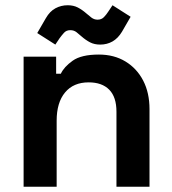

<svg xmlns="http://www.w3.org/2000/svg" viewBox="-20 -712 656 732"><path d="M196 0H70V-496H194V-431H212Q224 -457 257 -480.5Q290 -504 357 -504Q415 -504 458.5 -477.5Q502 -451 526 -404.5Q550 -358 550 -296V0H424V-286Q424 -342 396.5 -370Q369 -398 318 -398Q260 -398 228 -359.5Q196 -321 196 -252ZM207 -566 191 -542 122 -586 155 -643Q170 -669 191.5 -680.5Q213 -692 238 -692Q260 -692 276.5 -683.5Q293 -675 309 -661Q318 -653 328.5 -645Q339 -637 352 -637Q367 -637 376.5 -647Q386 -657 393 -668L409 -692L478 -648L445 -591Q430 -566 409 -554Q388 -542 362 -542Q340 -542 323.5 -550.5Q307 -559 291 -573Q282 -581 272 -589Q262 -597 248 -597Q233 -597 224 -587Q215 -577 207 -566Z"/></svg>

Font: Space Grotesk Variable Light
Style: Regular
Weight: 300
Designer: Florian Karsten
Foundry: Florian Karsten
Version: Version 2.000